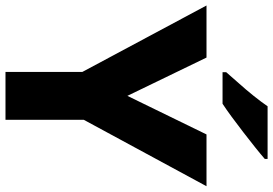

<svg xmlns="http://www.w3.org/2000/svg" viewBox="-164 -806 971 682"><g transform="rotate(90 321.0 -465.5)"><path d="M321 -433 458 -714H642L406 -278V0H236V-273L0 -714H185ZM545 -921Q529 -907 504 -887Q479 -867 450.5 -845Q422 -823 395.5 -803.5Q369 -784 349 -771H237V-784Q253 -803 276 -828.5Q299 -854 321 -881.5Q343 -909 358 -931H545Z"/></g></svg>

Font: Noto Sans Tamil ExtraBold
Style: Regular
Weight: 800
Designer: Jelle Bosma - Monotype Design Team
Foundry: Monotype Imaging Inc.
Version: Version 2.004; ttfautohint (v1.8.4.7-5d5b)